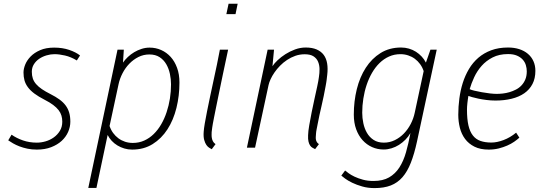

<svg xmlns="http://www.w3.org/2000/svg" viewBox="-20 -779 2858 1013"><path d="M308.6 -137.2Q308.6 -153.8 304.2 -168.9Q299.8 -184.1 289.1 -198Q278.3 -211.9 260.5 -225.3Q242.7 -238.8 215.8 -252.4Q182.6 -269.5 161.1 -285.6Q139.6 -301.8 127 -319.1Q114.3 -336.4 109.1 -355.2Q104 -374 104 -396.5Q104 -415.5 113 -438.2Q122.1 -460.9 141.6 -481Q161.1 -501 191.9 -514.4Q222.7 -527.8 265.6 -527.8Q310.1 -527.8 345.5 -515.6Q380.9 -503.4 402.3 -486.3L385.3 -460Q354 -479 323 -486.1Q292 -493.2 267.6 -493.2Q246.6 -493.2 225.3 -486.8Q204.1 -480.5 186.8 -468.8Q169.4 -457 158.7 -439.7Q147.9 -422.4 147.9 -400.4Q147.9 -380.4 153.3 -364.5Q158.7 -348.6 170.7 -335Q182.6 -321.3 201.2 -308.6Q219.7 -295.9 246.1 -282.7Q273.9 -268.6 293.7 -254.2Q313.5 -239.7 326.2 -222.7Q338.9 -205.6 345 -184.8Q351.1 -164.1 351.1 -137.2Q351.1 -109.4 339.4 -82.8Q327.6 -56.2 305.2 -35.6Q282.7 -15.1 249.8 -2.4Q216.8 10.3 174.3 10.3Q147.5 10.3 124.5 5.4Q101.6 0.5 82.5 -6.8Q63.5 -14.2 48.8 -22.7Q34.2 -31.2 23.4 -38.6L41 -68.4Q67.4 -49.8 101.3 -38.1Q135.3 -26.4 174.3 -26.4Q196.8 -26.4 220.5 -33.2Q244.1 -40 263.7 -54Q283.2 -67.9 295.9 -88.6Q308.6 -109.4 308.6 -137.2Z M680.7 -24.9Q713.4 -24.9 741 -37.4Q768.6 -49.8 791 -71.8Q813.5 -93.8 830.6 -123.3Q847.7 -152.8 859.1 -187.3Q870.6 -221.7 876.5 -259Q882.3 -296.4 882.3 -334Q882.3 -360.8 876.5 -388.9Q870.6 -417 857.4 -439.9Q844.2 -462.9 822.3 -477.3Q800.3 -491.7 768.1 -491.7Q737.3 -491.7 710.4 -478.3Q683.6 -464.8 662.4 -442.9Q641.1 -420.9 626.5 -392.6Q611.8 -364.3 605.5 -334.5L558.1 -114.3Q564.9 -93.8 576.9 -77.4Q588.9 -61 604.7 -49.3Q620.6 -37.6 639.9 -31.2Q659.2 -24.9 680.7 -24.9ZM488.8 212.4H445.8L600.1 -517.1H633.3L628.9 -448.7Q639.2 -463.9 654.5 -478.3Q669.9 -492.7 688.2 -503.7Q706.5 -514.6 727.3 -521.2Q748 -527.8 769 -527.8Q801.8 -527.8 830.3 -515.1Q858.9 -502.4 880.4 -478.8Q901.9 -455.1 914.3 -420.9Q926.8 -386.7 926.8 -343.8Q926.8 -273.4 910.9 -209.5Q895 -145.5 863.5 -96.7Q832 -47.9 785.4 -18.8Q738.8 10.3 677.2 10.3Q655.8 10.3 636 4.4Q616.2 -1.5 599.4 -11.7Q582.5 -22 569.3 -36.1Q556.2 -50.3 547.9 -66.9Z M1099.6 -105.5Q1096.7 -85 1096.7 -82Q1096.7 -76.2 1096.4 -67.9Q1096.2 -59.6 1097.7 -50.8Q1099.1 -42 1103.5 -33.4Q1107.9 -24.9 1117.2 -18.6L1097.2 8.3Q1091.8 5.4 1084 0.7Q1076.2 -3.9 1069.1 -13.9Q1062 -23.9 1057.4 -40.5Q1052.7 -57.1 1054.7 -84Q1055.7 -100.1 1060.5 -128.2Q1065.4 -156.2 1072.5 -192.1Q1079.6 -228 1088.4 -269.3Q1097.2 -310.5 1106.4 -353.3Q1115.7 -396 1124.5 -438Q1133.3 -480 1140.1 -517.1H1183.6Q1168 -443.8 1156 -387.2Q1144 -330.6 1135.3 -287.4Q1126.5 -244.1 1120.1 -213.1Q1113.8 -182.1 1109.6 -160.9Q1105.5 -139.6 1103 -126.5Q1100.6 -113.3 1099.6 -105.5ZM1222.7 -704.6H1174.3L1186 -759.3H1233.9Z M1605.5 -65.4Q1606 -85.9 1611.6 -118.4Q1617.2 -150.9 1624.5 -187.5Q1631.8 -224.1 1639.9 -260.3Q1647.9 -296.4 1653.8 -323.7Q1657.7 -340.8 1659.2 -350.8Q1660.6 -360.8 1662.6 -372.6Q1666 -393.6 1665.8 -414.8Q1665.5 -436 1658.2 -453.4Q1650.9 -470.7 1634.3 -481.7Q1617.7 -492.7 1587.9 -492.7Q1561.5 -492.7 1538.1 -484.4Q1514.6 -476.1 1494.4 -462.6Q1474.1 -449.2 1457.3 -431.9Q1440.4 -414.6 1428 -396.5Q1415.5 -378.4 1407.7 -361.1Q1399.9 -343.8 1397 -330.6L1325.7 0H1282.7L1392.1 -517.1H1425.8L1417.5 -429.7Q1426.8 -444.3 1444.8 -461.4Q1462.9 -478.5 1486.3 -493.4Q1509.8 -508.3 1537.1 -518.3Q1564.5 -528.3 1592.8 -528.3Q1627 -528.3 1650.6 -518.1Q1674.3 -507.8 1688 -489.3Q1701.7 -470.7 1706.1 -443.8Q1710.4 -417 1706.5 -384.3Q1705.6 -376 1704.8 -369.9Q1704.1 -363.8 1703.4 -357.4Q1702.6 -351.1 1701.4 -343.8Q1700.2 -336.4 1698.2 -325.7Q1693.4 -298.3 1688 -272.7Q1682.6 -247.1 1676.8 -221.7Q1670.9 -196.3 1665.3 -170.9Q1659.7 -145.5 1654.8 -118.7Q1654.3 -115.7 1653.1 -109.9Q1651.9 -104 1650.6 -97.4Q1649.4 -90.8 1648.4 -84.7Q1647.5 -78.6 1647.5 -76.2Q1647 -66.4 1646.2 -58.3Q1645.5 -50.3 1646.7 -43.2Q1647.9 -36.1 1651.4 -30Q1654.8 -23.9 1662.6 -18.6L1642.6 7.8Q1635.7 4.4 1628.7 0.5Q1621.6 -3.4 1616.2 -11.2Q1610.8 -19 1607.7 -31.7Q1604.5 -44.4 1605.5 -65.4Z M2092.8 -493.2Q2060.1 -493.2 2032.5 -480.7Q2004.9 -468.3 1982.4 -446.3Q1960 -424.3 1942.9 -394.8Q1925.8 -365.2 1914.3 -330.8Q1902.8 -296.4 1897 -259Q1891.1 -221.7 1891.1 -184.1Q1891.1 -156.7 1897 -128.9Q1902.8 -101.1 1916 -78.1Q1929.2 -55.2 1951.2 -40.8Q1973.1 -26.4 2005.4 -26.4Q2036.1 -26.4 2063 -39.6Q2089.8 -52.7 2111.1 -74.7Q2132.3 -96.7 2147 -125Q2161.6 -153.3 2168 -183.6L2215.3 -403.8Q2208.5 -424.3 2196.5 -440.7Q2184.6 -457 2168.7 -468.8Q2152.8 -480.5 2133.5 -486.8Q2114.3 -493.2 2092.8 -493.2ZM1846.7 -174.3Q1846.7 -244.6 1862.5 -308.6Q1878.4 -372.6 1909.9 -421.4Q1941.4 -470.2 1988 -499.3Q2034.7 -528.3 2096.2 -528.3Q2117.7 -528.3 2137.7 -522.5Q2157.7 -516.6 2174.6 -505.9Q2191.4 -495.1 2204.8 -480.7Q2218.3 -466.3 2227.1 -448.7L2251 -517.1H2284.2L2180.2 -32.7Q2166 32.7 2147.7 79.3Q2129.4 126 2103.5 155.8Q2077.6 185.5 2041.7 199.5Q2005.9 213.4 1956.1 213.4Q1920.9 213.4 1891.1 204.8Q1861.3 196.3 1838.6 185.3Q1815.9 174.3 1801 163.3Q1786.1 152.3 1780.8 147.5L1800.8 120.6Q1806.6 125.5 1819.1 134.8Q1831.5 144 1850.6 153.1Q1869.6 162.1 1894.5 168.9Q1919.4 175.8 1950.2 175.8Q2000 175.8 2032.7 157Q2065.4 138.2 2087.2 104.5Q2108.9 70.8 2122.1 24.4Q2135.3 -22 2145.5 -77.1Q2134.8 -58.1 2119.1 -42.2Q2103.5 -26.4 2085 -14.6Q2066.4 -2.9 2045.7 3.4Q2024.9 9.8 2004.4 9.8Q1971.7 9.8 1943.1 -2.9Q1914.6 -15.6 1893.1 -39.3Q1871.6 -63 1859.1 -97.2Q1846.7 -131.3 1846.7 -174.3Z M2572.8 -26.9Q2601.6 -26.9 2636.7 -40Q2671.9 -53.2 2703.1 -79.1L2720.2 -52.7Q2709 -42.5 2692.9 -31.2Q2676.8 -20 2656.2 -11Q2635.7 -2 2611.1 4.2Q2586.4 10.3 2558.6 10.3Q2514.2 10.3 2483.4 -5.1Q2452.6 -20.5 2433.6 -46.1Q2414.6 -71.8 2406.2 -105Q2397.9 -138.2 2397.9 -173.8Q2397.9 -216.3 2403.6 -259.3Q2409.2 -302.2 2421.6 -341.6Q2434.1 -380.9 2454.3 -415Q2474.6 -449.2 2503.9 -474.4Q2533.2 -499.5 2572 -513.9Q2610.8 -528.3 2660.6 -528.3Q2692.9 -528.3 2719.5 -519.8Q2746.1 -511.2 2765.1 -495.1Q2784.2 -479 2794.4 -456.3Q2804.7 -433.6 2804.7 -405.3Q2804.7 -365.2 2789.3 -335.7Q2773.9 -306.2 2746.1 -286.9Q2718.3 -267.6 2679.4 -258.1Q2640.6 -248.5 2594.2 -248.5Q2570.3 -248.5 2546.9 -251.5Q2523.4 -254.4 2504.2 -258.5Q2484.9 -262.7 2470.7 -266.6Q2456.5 -270.5 2451.2 -272.9Q2449.7 -265.1 2448.5 -255.4Q2447.3 -245.6 2446 -235.6Q2444.8 -225.6 2444.3 -216.3Q2443.8 -207 2443.8 -200.2Q2443.8 -150.9 2451.4 -117.7Q2459 -84.5 2474.9 -64.2Q2490.7 -43.9 2515.1 -35.4Q2539.6 -26.9 2572.8 -26.9ZM2660.6 -493.7Q2613.8 -493.7 2579.3 -476.1Q2544.9 -458.5 2521 -431.4Q2497.1 -404.3 2481.9 -371.6Q2466.8 -338.9 2458 -308.6Q2465.3 -304.7 2482.9 -300.5Q2500.5 -296.4 2521.7 -292.5Q2543 -288.6 2564.5 -286.1Q2585.9 -283.7 2600.6 -283.7Q2615.2 -283.7 2632.8 -285.6Q2650.4 -287.6 2668 -292.7Q2685.5 -297.9 2702.1 -306.4Q2718.8 -314.9 2731.4 -328.4Q2744.1 -341.8 2751.7 -360.1Q2759.3 -378.4 2759.3 -402.8Q2759.3 -418.9 2754.4 -435.3Q2749.5 -451.7 2737.8 -464.6Q2726.1 -477.5 2707.3 -485.6Q2688.5 -493.7 2660.6 -493.7Z"/></svg>

Font: Ufes Sans Thin
Style: Italic
Weight: 100
Designer: Ricardo Esteves & Thais Bronze
Foundry: ProDesignUfes - Ricardo Esteves, Thais Bronze
Version: Version 2.0